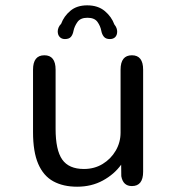

<svg xmlns="http://www.w3.org/2000/svg" viewBox="-20 -688 659 719"><path d="M146.2 -481Q188.2 -481 188.2 -427V-205.7Q188.2 -126 213 -90.6Q237.8 -55.2 294.2 -55.2Q333.5 -55.2 364.4 -74Q395.3 -92.8 413.4 -123.9Q431.5 -155 431.5 -191.3V-427Q431.5 -481 474 -481Q516 -481 516 -427V-45Q516 8.8 474 8.8Q440.7 8.8 434.2 -28.3L433.7 -71.3Q407.8 -35.3 365.3 -12.1Q322.8 11.2 268.8 11.2Q216.7 11.2 179.7 -9Q142.7 -29.2 123.2 -74.2Q103.7 -119.2 103.7 -193.3V-427Q103.7 -481 146.2 -481ZM391.5 -541.7Q376.2 -541.7 369 -550.5Q361.8 -559.3 359.3 -572.7Q356.2 -590 345.1 -605.8Q334 -621.5 307.5 -621.5Q281.3 -621.5 270.1 -605.6Q258.8 -589.7 255.2 -572.3Q252.8 -558.8 245.8 -550.2Q238.7 -541.7 223 -541.7Q211 -541.7 203.6 -549.5Q196.2 -557.3 196.2 -570.5Q196.2 -576.8 199.1 -584.4Q202 -592 209 -599Q219.3 -627.2 243.6 -647.6Q267.8 -668 306.5 -668Q346.7 -668 372.2 -646.8Q397.7 -625.5 408.3 -596.3Q414 -589.5 416.4 -582.6Q418.8 -575.7 418.8 -570Q418.8 -556.8 411.6 -549.2Q404.3 -541.7 391.5 -541.7Z"/></svg>

Font: Sono ExtraLight
Style: Regular
Weight: 200
Designer: Tyler Finck
Foundry: Tyler Finck
Version: Version 2.112